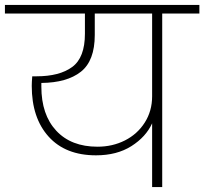

<svg xmlns="http://www.w3.org/2000/svg" viewBox="-52 -760 830 780"><path d="M758 -705H607V0H566V-259Q541 -204 482 -166.5Q423 -129 338 -129Q214 -129 145.5 -205Q77 -281 77 -411Q77 -426 79 -450H96Q190 -450 241.5 -488Q293 -526 293 -623V-705H-32V-740H758ZM566 -705H333V-618Q333 -513 276.5 -468.5Q220 -424 116 -423V-408Q116 -294 176.5 -229Q237 -164 344 -164Q405 -164 455.5 -189.5Q506 -215 536 -262Q566 -309 566 -369Z"/></svg>

Font: Fz Poppins ExtLt
Style: Regular
Weight: 200
Designer: Ninad Kale (Devanagari), Jonny Pinhorn (Latin)
Foundry: Indian Type Foundry
Version: Vit hóa bi Vntype.Com & FontZin.Com